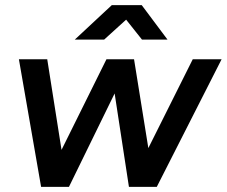

<svg xmlns="http://www.w3.org/2000/svg" viewBox="-20 -732 888 752"><path d="M54 -500H165L221 -145L397 -500H505L561 -152L735 -500H848L594 0H485L429 -366L250 0H141ZM418 -712H535L636 -577H536L474 -655L388 -577H273Z"/></svg>

Font: Oak Sans Semibold
Style: Italic
Weight: 600
Italic angle: -9.49998°
Foundry: Erik Kennedy, Walven
Version: Version 1.000